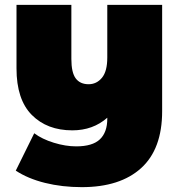

<svg xmlns="http://www.w3.org/2000/svg" viewBox="-20 -567 738 791"><path d="M648 -547V-109Q648 47 561.5 125.5Q475 204 317 204Q236 204 165.5 186.5Q95 169 45 136L121 -18Q153 6 201.5 21Q250 36 294 36Q361 36 391.5 7Q422 -22 422 -78V-82Q363 -30 278 -30Q174 -30 111 -93.5Q48 -157 48 -285V-547H274V-324Q274 -268 292 -244Q310 -220 345 -220Q378 -220 400 -246.5Q422 -273 422 -330V-547Z"/></svg>

Font: Montserrat Alternates Black
Style: Regular
Weight: 900
Designer: Julieta Ulanovsky
Foundry: Julieta Ulanovsky
Version: Version 7.200